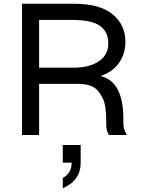

<svg xmlns="http://www.w3.org/2000/svg" viewBox="-20 -718 752 1021"><path d="M636 -86V-62Q636 -30 653 -4V0H559Q545 -23 545 -54V-70Q545 -162 526 -196Q517 -214 502 -234Q471 -272 395 -272H188V0H97V-698H375Q511 -698 579 -642Q647 -586 647 -495Q647 -434 614 -385.5Q581 -337 518 -315V-313Q636 -282 636 -86ZM369 -358Q455 -358 505.5 -392Q556 -426 556 -487Q556 -548 512.5 -580Q469 -612 364 -612H188V-358ZM314 53H409V147Q409 242 314 283V228Q361 203 361 147H314Z"/></svg>

Font: Varela
Style: Regular
Weight: 400
Designer: Joe Prince
Foundry: Joe Prince
Version: Version 1.000